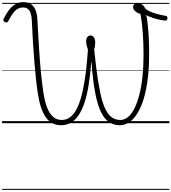

<svg xmlns="http://www.w3.org/2000/svg" viewBox="-20 -1170 1628 1823"><path d="M560 19Q468 19 414.5 -57Q361 -133 338 -290Q328 -358 320.5 -430.5Q313 -503 306 -585.5Q299 -668 293 -765Q287 -862 282 -978Q280 -1017 271 -1044Q262 -1071 245 -1085Q228 -1099 200 -1099Q172 -1099 148.5 -1086Q125 -1073 103.5 -1044.5Q82 -1016 59 -970Q54 -961 47 -957.5Q40 -954 27 -960Q14 -966 12.5 -974Q11 -982 15 -992Q40 -1043 68 -1078.5Q96 -1114 129 -1132Q162 -1150 201 -1150Q246 -1150 274.5 -1130Q303 -1110 318 -1073Q333 -1036 335 -981Q340 -902 343.5 -834Q347 -766 351 -706Q355 -646 359 -592Q363 -538 368 -488.5Q373 -439 378.5 -392Q384 -345 391 -298Q404 -209 427 -149.5Q450 -90 484.5 -60.5Q519 -31 565 -31Q601 -31 630.5 -47.5Q660 -64 685 -98Q710 -132 730.5 -186Q751 -240 767 -314Q783 -388 795 -484.5Q807 -581 815 -700Q808 -717 803 -738Q798 -759 798 -776Q798 -792 802.5 -805Q807 -818 816 -825.5Q825 -833 838 -833Q862 -833 873 -813.5Q884 -794 884 -765Q884 -748 881.5 -732Q879 -716 874 -702Q881 -641 886.5 -590Q892 -539 898 -492.5Q904 -446 912 -398Q920 -350 931 -294Q950 -201 976.5 -143Q1003 -85 1039 -58Q1075 -31 1122 -31Q1162 -31 1196 -59.5Q1230 -88 1257 -142Q1284 -196 1303.5 -272.5Q1323 -349 1333 -445.5Q1343 -542 1343 -655Q1343 -708 1341 -759Q1339 -810 1335.5 -859Q1332 -908 1326.5 -953Q1321 -998 1313 -1039Q1282 -1046 1263 -1064.5Q1244 -1083 1244 -1103Q1244 -1121 1256 -1132Q1268 -1143 1285 -1143Q1308 -1143 1328.5 -1127Q1349 -1111 1361 -1087Q1373 -1075 1403 -1061.5Q1433 -1048 1473 -1037Q1513 -1026 1556 -1019Q1563 -1017 1566.5 -1011.5Q1570 -1006 1570 -998Q1570 -988 1564.5 -981Q1559 -974 1549 -974Q1535 -976 1515 -979Q1495 -982 1473 -988Q1451 -994 1430.5 -1000.5Q1410 -1007 1393.5 -1014Q1377 -1021 1369 -1027Q1378 -982 1384 -925.5Q1390 -869 1393 -798.5Q1396 -728 1396 -642Q1396 -543 1387 -456Q1378 -369 1361 -295Q1344 -221 1319.5 -163Q1295 -105 1264 -64.5Q1233 -24 1196.5 -2.5Q1160 19 1117 19Q1058 19 1013.5 -12Q969 -43 938 -108Q907 -173 887 -273Q879 -311 873.5 -348Q868 -385 863.5 -423Q859 -461 855.5 -499.5Q852 -538 849 -579H846Q837 -456 821 -359.5Q805 -263 781 -191.5Q757 -120 724.5 -73.5Q692 -27 651 -4Q610 19 560 19ZM0 623H1588V633H0ZM0 -20H1588V0H0ZM0 -505H1588V-500H0ZM0 -1143H1588V-1133H0Z"/></svg>

Font: Playwrite CL Guides
Style: Regular
Weight: 400
Designer: Veronika Burian, José Scaglione
Foundry: TypeTogether
Version: Version 1.003